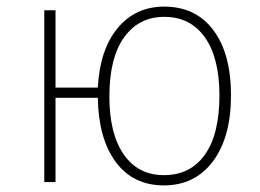

<svg xmlns="http://www.w3.org/2000/svg" viewBox="-20 -551 788 581"><path d="M679 -262Q679 -136 624.5 -63Q570 10 476 10Q383 10 330.5 -60.5Q278 -131 276 -255H148V0H114V-520H148V-286H276Q282 -401 336 -466Q390 -531 477 -531Q572 -531 625.5 -460Q679 -389 679 -262ZM644 -262Q644 -376 600 -438Q556 -500 477 -500Q400 -500 355.5 -438Q311 -376 311 -259Q311 -146 354.5 -83.5Q398 -21 476 -21Q556 -21 600 -83Q644 -145 644 -262Z"/></svg>

Font: FiraGO UltraLight
Style: Regular
Weight: 200
Designer: bBox Type
Foundry: bBox Type GmbH
Version: Version 1.001